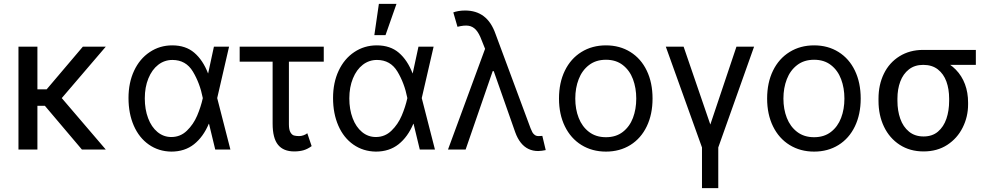

<svg xmlns="http://www.w3.org/2000/svg" viewBox="-20 -771 5101 990"><path d="M172.9 0V-530.3H75.2V0ZM264.6 -225.6 525.4 -530.3H407.2L220.7 -310.5H126L141.6 -225.6ZM208 -229.5 402.3 0H525.4L270.5 -297.9Z M747.6 -25.4C781.1 -2 819.7 10.1 863.3 10.7C909.5 10.7 948.6 -2 980.5 -27.3C1012.4 -52.7 1037.8 -87.9 1056.6 -132.8H1085L1099.6 -263.7L1161.1 -530.3H1083L1025.4 -263.7C1018.9 -234.4 1009.3 -204.8 996.6 -174.8C983.9 -144.9 966.3 -119 943.8 -97.2C921.4 -75.4 894.5 -64.5 863.3 -64.5C836.6 -64.5 812.8 -73.1 792 -90.3C771.2 -107.6 755 -131.3 743.7 -161.6C732.3 -191.9 726.6 -225.9 726.6 -263.7C726.6 -302.1 732.7 -336.4 745.1 -366.7C757.5 -397 774.4 -420.4 795.9 -437C817.4 -453.6 841.8 -461.9 869.1 -461.9C915.4 -461.9 950.5 -441.9 974.6 -401.9C998.7 -361.8 1015.6 -316.7 1025.4 -266.6L1089.8 0H1168L1099.6 -266.6L1085 -392.6H1052.7C1035.2 -438.2 1011.6 -473.6 981.9 -499C952.3 -524.4 914.4 -537.1 868.2 -537.1C825.2 -537.1 786.5 -525.6 752 -502.4C717.4 -479.3 690.6 -447.3 671.4 -406.2C652.2 -365.2 642.6 -318.4 642.6 -265.6C642.6 -212.2 651.7 -164.7 669.9 -123C688.2 -81.4 714 -48.8 747.6 -25.4Z M1649.4 -453.1V-530.3H1215.8V-453.1ZM1469.7 -530.3H1385.7V-133.8C1385.7 -83.7 1395 -47.2 1413.6 -24.4C1432.1 -1.6 1460 9.8 1497.1 9.8C1514.6 9.8 1530.4 7.8 1544.4 3.9C1558.4 0 1572.6 -7.2 1586.9 -17.6L1564.5 -84C1559.9 -80.1 1553.7 -76.7 1545.9 -73.7C1538.1 -70.8 1530.3 -69.3 1522.5 -69.3C1512 -69.3 1503.3 -70.3 1496.1 -72.3C1488.9 -74.2 1482.7 -79.8 1477.5 -88.9C1472.3 -98 1469.7 -111.7 1469.7 -129.9Z M1802.2 -25.4C1835.8 -2 1874.3 10.1 1918 10.7C1964.2 10.7 2003.3 -2 2035.2 -27.3C2067.1 -52.7 2092.4 -87.9 2111.3 -132.8H2139.6L2154.3 -263.7L2215.8 -530.3H2137.7L2080.1 -263.7C2073.6 -234.4 2064 -204.8 2051.3 -174.8C2038.6 -144.9 2021 -119 1998.5 -97.2C1976.1 -75.4 1949.2 -64.5 1918 -64.5C1891.3 -64.5 1867.5 -73.1 1846.7 -90.3C1825.8 -107.6 1809.7 -131.3 1798.3 -161.6C1786.9 -191.9 1781.2 -225.9 1781.2 -263.7C1781.2 -302.1 1787.4 -336.4 1799.8 -366.7C1812.2 -397 1829.1 -420.4 1850.6 -437C1872.1 -453.6 1896.5 -461.9 1923.8 -461.9C1970.1 -461.9 2005.2 -441.9 2029.3 -401.9C2053.4 -361.8 2070.3 -316.7 2080.1 -266.6L2144.5 0H2222.7L2154.3 -266.6L2139.6 -392.6H2107.4C2089.8 -438.2 2066.2 -473.6 2036.6 -499C2007 -524.4 1969.1 -537.1 1922.9 -537.1C1879.9 -537.1 1841.1 -525.6 1806.6 -502.4C1772.1 -479.3 1745.3 -447.3 1726.1 -406.2C1706.9 -365.2 1697.3 -318.4 1697.3 -265.6C1697.3 -212.2 1706.4 -164.7 1724.6 -123C1742.8 -81.4 1768.7 -48.8 1802.2 -25.4ZM1933.6 -751 1910.2 -589.8H1967.8L2024.4 -751Z M2705.1 -2.9C2720.1 4.2 2736.7 7.8 2754.9 7.8C2760.7 7.8 2767.1 7.3 2773.9 6.3C2780.8 5.4 2787.4 4.2 2793.9 2.9L2776.4 -70.3C2769.9 -70.3 2763.3 -70 2756.8 -69.3C2749 -69.3 2742.5 -71.3 2737.3 -75.2C2732.1 -79.1 2728 -83.7 2725.1 -88.9C2722.2 -94.1 2719.1 -100.9 2715.8 -109.4L2535.2 -595.7C2520.8 -636.7 2500.7 -667.2 2474.6 -687C2448.6 -706.9 2416.3 -716.8 2377.9 -716.8C2365.6 -716.8 2354 -715.8 2343.3 -713.9C2332.5 -711.9 2323.9 -709.6 2317.4 -707L2338.9 -632.8C2362.3 -638.7 2381.3 -640.5 2396 -638.2C2410.6 -635.9 2423.3 -628.9 2434.1 -617.2C2444.8 -605.5 2454.8 -587.2 2463.9 -562.5L2485.4 -508.8L2510.7 -447.3L2636.7 -88.9C2644.5 -67.4 2654.1 -49.5 2665.5 -35.2C2676.9 -20.8 2690.1 -10.1 2705.1 -2.9ZM2497.1 -562.5 2290 0H2380.9L2520.5 -404.3H2532.2Z M2978 -23.4C3014.8 -0.7 3057 10.7 3104.5 10.7C3152 10.7 3194 -0.7 3230.5 -23.4C3266.9 -46.2 3295.1 -78.3 3314.9 -119.6C3334.8 -161 3344.7 -208.7 3344.7 -262.7C3344.7 -317.4 3334.8 -365.4 3314.9 -406.7C3295.1 -448.1 3266.9 -480.1 3230.5 -502.9C3194 -525.7 3152 -537.1 3104.5 -537.1C3057 -537.1 3014.8 -525.7 2978 -502.9C2941.2 -480.1 2912.8 -448.1 2892.6 -406.7C2872.4 -365.4 2862.3 -317.4 2862.3 -262.7C2862.3 -208.7 2872.4 -161 2892.6 -119.6C2912.8 -78.3 2941.2 -46.2 2978 -23.4ZM3191.4 -90.8C3168 -72.6 3139 -63.5 3104.5 -63.5C3070 -63.5 3040.9 -72.6 3017.1 -90.8C2993.3 -109 2975.6 -133.1 2963.9 -163.1C2952.1 -193 2946.3 -226.2 2946.3 -262.7C2946.3 -299.2 2952.1 -332.5 2963.9 -362.8C2975.6 -393.1 2993.3 -417.3 3017.1 -435.5C3040.9 -453.8 3070 -462.9 3104.5 -462.9C3139 -462.9 3168 -453.8 3191.4 -435.5C3214.8 -417.3 3232.3 -393.1 3243.7 -362.8C3255 -332.5 3260.7 -299.2 3260.7 -262.7C3260.7 -226.2 3255 -193 3243.7 -163.1C3232.3 -133.1 3214.8 -109 3191.4 -90.8Z M3504.9 -530.3H3413.1L3599.6 -10.7V199.2H3683.6V-10.7L3868.2 -530.3H3777.3L3642.6 -128.9Z M4051.3 -23.4C4088.1 -0.7 4130.2 10.7 4177.7 10.7C4225.3 10.7 4267.3 -0.7 4303.7 -23.4C4340.2 -46.2 4368.3 -78.3 4388.2 -119.6C4408 -161 4418 -208.7 4418 -262.7C4418 -317.4 4408 -365.4 4388.2 -406.7C4368.3 -448.1 4340.2 -480.1 4303.7 -502.9C4267.3 -525.7 4225.3 -537.1 4177.7 -537.1C4130.2 -537.1 4088.1 -525.7 4051.3 -502.9C4014.5 -480.1 3986 -448.1 3965.8 -406.7C3945.6 -365.4 3935.5 -317.4 3935.5 -262.7C3935.5 -208.7 3945.6 -161 3965.8 -119.6C3986 -78.3 4014.5 -46.2 4051.3 -23.4ZM4264.6 -90.8C4241.2 -72.6 4212.2 -63.5 4177.7 -63.5C4143.2 -63.5 4114.1 -72.6 4090.3 -90.8C4066.6 -109 4048.8 -133.1 4037.1 -163.1C4025.4 -193 4019.5 -226.2 4019.5 -262.7C4019.5 -299.2 4025.4 -332.5 4037.1 -362.8C4048.8 -393.1 4066.6 -417.3 4090.3 -435.5C4114.1 -453.8 4143.2 -462.9 4177.7 -462.9C4212.2 -462.9 4241.2 -453.8 4264.6 -435.5C4288.1 -417.3 4305.5 -393.1 4316.9 -362.8C4328.3 -332.5 4334 -299.2 4334 -262.7C4334 -226.2 4328.3 -193 4316.9 -163.1C4305.5 -133.1 4288.1 -109 4264.6 -90.8Z M4537.6 -391.1C4519 -353 4509.8 -310.2 4509.8 -262.7V-251C4509.8 -201.5 4519.2 -157.1 4538.1 -117.7C4557 -78.3 4584 -47.2 4619.1 -24.4C4654.3 -1.6 4695.3 9.8 4742.2 9.8C4789.1 9.8 4829.8 -1.5 4864.3 -23.9C4898.8 -46.4 4925.3 -76.2 4943.8 -113.3C4962.4 -150.4 4971.7 -190.1 4971.7 -232.4V-242.2C4971.7 -276.7 4966.3 -308.3 4955.6 -336.9C4944.8 -365.6 4929.2 -390.5 4908.7 -411.6C4888.2 -432.8 4863.9 -448.9 4835.9 -460C4829.4 -463.2 4822.9 -466.6 4816.4 -470.2C4809.9 -473.8 4803.9 -477.4 4798.3 -481C4792.8 -484.5 4787.8 -488 4783.2 -491.2C4774.7 -498.4 4767.3 -503.7 4760.7 -507.3C4754.2 -510.9 4747.4 -513 4740.2 -513.7C4694 -513.7 4653.3 -502.8 4618.2 -481C4583 -459.1 4556.2 -429.2 4537.6 -391.1ZM4622.1 -158.7C4612.3 -186.4 4607.4 -217.1 4607.4 -251V-262.7C4607.4 -295.2 4612.3 -324.5 4622.1 -350.6C4631.8 -376.6 4646.6 -397.5 4666.5 -413.1C4686.4 -428.7 4710.9 -436.5 4740.2 -436.5C4770.8 -436.5 4796.1 -428.7 4815.9 -413.1C4835.8 -397.5 4850.4 -376.6 4859.9 -350.6C4869.3 -324.5 4874 -295.2 4874 -262.7V-251C4874 -217.1 4869.3 -186.4 4859.9 -158.7C4850.4 -131 4835.9 -108.9 4816.4 -92.3C4796.9 -75.7 4772.1 -67.4 4742.2 -67.4C4712.2 -67.4 4687.2 -75.7 4667 -92.3C4646.8 -108.9 4631.8 -131 4622.1 -158.7ZM5011.7 -436.5V-513.7H4740.2V-436.5Z"/></svg>

Font: Pretendard Variable
Style: Regular
Weight: 400
Designer: Base glyphs from Inter by Rasmus Andersson; Hangeul glyphs from Noto Sans CJK(Source Han Sans) by Jang Soo-young and Kan
Foundry: Kil Hyung-jin
Version: Version 1.309;Glyphs 3.2 (3225)